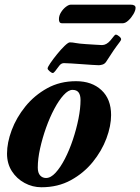

<svg xmlns="http://www.w3.org/2000/svg" viewBox="-20 -775 591 809"><path d="M154.7 14Q116.8 14 83.5 -4.1Q50.2 -22.1 29.9 -53.8Q9.6 -85.6 9.6 -127.7Q9.6 -173.9 29.3 -226.7Q49.1 -279.6 87 -326.5Q124.9 -373.3 178.7 -403.1Q232.4 -432.9 300.5 -432.9Q366.9 -432.9 407.5 -395.2Q448.1 -357.5 448.1 -290.3Q448.1 -244.4 428.5 -191.8Q408.8 -139.1 370.8 -92.3Q332.8 -45.5 278.5 -15.8Q224.2 14 154.7 14ZM174 -25Q193.9 -25 214.3 -47.3Q234.7 -69.5 253.5 -105.9Q272.3 -142.4 287 -186.3Q301.6 -230.1 310.5 -274Q319.3 -317.9 319.3 -353.5Q319.3 -374.6 311.2 -385.5Q303.1 -396.3 285.3 -396.3Q268.1 -396.3 248.1 -374.4Q228.1 -352.6 208.9 -316.5Q189.7 -280.4 174.1 -236.8Q158.6 -193.2 148.9 -149.4Q139.2 -105.7 139.2 -69Q139.2 -46.6 149.1 -35.8Q158.9 -25 174 -25ZM202.4 -467.4Q197.8 -467.4 189.2 -474.6Q180.6 -481.9 180.6 -486.5Q180.6 -492.1 192.3 -509.2Q203.9 -526.3 220.5 -546.7Q237 -567.1 252.3 -581.8Q267.7 -596.5 274.2 -596.5Q285.5 -596.5 298.7 -593.8Q312 -591.1 342.4 -589.1Q364.3 -588.1 382.3 -586.6Q400.2 -585.1 409.9 -585.1Q428.3 -585.1 444.9 -604.2Q455.1 -616 459.7 -622.5Q464.3 -629 468.1 -629Q473.6 -629 482 -622Q490.4 -615.1 490.4 -609.5Q490.4 -605.7 484.5 -598.1Q478.5 -590.4 469.9 -578.5Q458.7 -563.2 447.4 -545.5Q436.1 -527.8 426.9 -514.2Q420.9 -505.6 411.7 -502.9Q402.5 -500.2 396.3 -500.2Q387.8 -500.2 368.3 -501.6Q348.9 -503 325.4 -504.6Q301.9 -506.2 281 -507.6Q260 -509 249.4 -509Q238.2 -509 230.2 -498.7Q218.1 -482.7 212.2 -475Q206.2 -467.4 202.4 -467.4ZM243 -676.9Q234.1 -676.9 231.2 -681.5Q228.3 -686 228.3 -694.1Q228.3 -709.2 237.2 -723.3Q246.1 -737.5 257.9 -746.4Q269.8 -755.4 278.6 -755.4H529.9Q551.2 -755.4 551.2 -742.1Q551.2 -730.8 542.2 -715.4Q533.2 -700.1 520.7 -688.5Q508.2 -676.9 496.3 -676.9Z"/></svg>

Font: EB Garamond
Style: Italic
Weight: 400
Italic angle: -17.2°
Designer: Georg Duffner and Octavio Pardo
Foundry: Georg Duffner
Version: Version 1.001